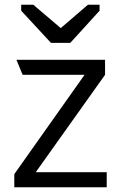

<svg xmlns="http://www.w3.org/2000/svg" viewBox="-20 -786 508 806"><path d="M40 -55V0H428V-63H130L421 -472V-535H49L75 -472H335ZM194 -606H275L398 -741V-766H349L235 -668L120 -766H69V-741Z"/></svg>

Font: Frost Regular
Style: Regular
Weight: 400
Designer: Lee Frost
Foundry: Lee Frost for Ice Communication Norge AS
Version: Version 2.011;hotconv 1.0.107;makeotfexe 2.5.65593